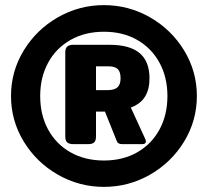

<svg xmlns="http://www.w3.org/2000/svg" viewBox="-20 -715 812 750"><path d="M23 -340Q23 -436 72.5 -517.5Q122 -599 205.5 -647Q289 -695 386 -695Q483 -695 566.5 -647Q650 -599 699.5 -517.5Q749 -436 749 -340Q749 -244 699.5 -162.5Q650 -81 566.5 -33Q483 15 386 15Q289 15 205.5 -33Q122 -81 72.5 -162.5Q23 -244 23 -340ZM634 -340Q634 -413 603 -470Q572 -527 516 -559Q460 -591 386 -591Q312 -591 255.5 -559Q199 -527 168 -470Q137 -413 137 -340Q137 -266 168 -209Q199 -152 255.5 -120Q312 -88 386 -88Q460 -88 516 -120Q572 -152 603 -209Q634 -266 634 -340ZM235 -181V-511Q235 -526 242.5 -533Q250 -540 266 -540H408Q487 -540 525.5 -507.5Q564 -475 564 -409Q564 -366 546.5 -337.5Q529 -309 491 -295L547 -173Q550 -167 550 -163Q550 -152 536 -152H458Q441 -152 437 -162L390 -279H355V-181Q355 -166 348 -159Q341 -152 325 -152H266Q250 -152 242.5 -159Q235 -166 235 -181ZM401 -363Q427 -363 439 -374Q451 -385 451 -409Q451 -435 439.5 -445.5Q428 -456 402 -456H355V-363Z"/></svg>

Font: Mitr SemiBold
Style: Regular
Weight: 600
Designer: Thanarat Vachiruckul
Foundry: Cadson Demak
Version: Version 1.002